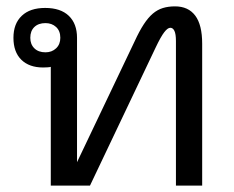

<svg xmlns="http://www.w3.org/2000/svg" viewBox="-20 -580 732 600"><path d="M138.7 0V-371.1Q136.2 -370.1 128.7 -369.6Q121.1 -369.1 114.7 -369.1Q71.3 -369.1 46.6 -393.3Q22 -417.5 22 -461.9Q22 -505.9 47.9 -530.5Q73.7 -555.2 121.1 -555.2Q169.4 -555.2 195.1 -530.5Q220.7 -505.9 220.7 -461.9V-73.2L400.9 -451.2Q415.5 -482.9 429.2 -503.9Q442.9 -524.9 457.5 -537.4Q472.2 -549.8 489 -554.9Q505.9 -560.1 526.9 -560.1Q568.4 -560.1 590.1 -531.2Q611.8 -502.4 611.8 -443.4V0H529.8V-451.7Q529.8 -473.6 525.1 -483.4Q520.5 -493.2 512.2 -493.2Q503.9 -493.2 493.2 -479.2Q482.4 -465.3 465.8 -430.2L261.2 0ZM74.7 -461.9Q74.7 -441.4 87.4 -429Q100.1 -416.5 122.1 -416.5Q142.1 -416.5 155.3 -429Q168.5 -441.4 168.5 -461.9Q168.5 -483.4 155.3 -495.6Q142.1 -507.8 122.1 -507.8Q100.1 -507.8 87.4 -495.6Q74.7 -483.4 74.7 -461.9Z"/></svg>

Font: Noto Sans Southeast Asian
Style: Regular
Weight: 400
Designer: Monotype Design Team
Foundry: Monotype Imaging Inc.
Version: Version 1.06 uh; ttfautohint (v1.4.1)